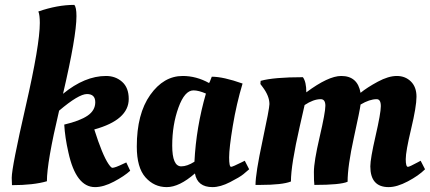

<svg xmlns="http://www.w3.org/2000/svg" viewBox="-20 -754 1762 786"><path d="M143 -660Q143 -693 137 -707Q215 -734 284 -734Q293 -725 293 -688Q293 -605 238 -370Q327 -443 414 -443Q453 -443 480 -419Q507 -395 507 -349Q507 -263 366 -224Q399 -120 424 -83Q435 -67 440 -67Q451 -67 486 -84L497 -89L513 -55Q489 -33 446.5 -10.5Q404 12 369 12Q291 12 260 -130Q246 -191 243 -244Q307 -259 338.5 -280.5Q370 -302 370 -335.5Q370 -369 336 -369Q302 -369 222 -301Q172 -90 172 -12Q117 4 29 4Q28 -13 28 -26Q28 -69 85.5 -320Q143 -571 143 -660Z M836 -414Q838 -416 847 -440Q894 -440 973 -412Q948 -329 933 -238.5Q918 -148 918 -109.5Q918 -71 926 -71Q932 -71 970 -90L982 -96L1000 -61Q991 -53 976.5 -41Q962 -29 922 -8.5Q882 12 850 12Q788 12 778 -44Q714 12 662.5 12Q611 12 575.5 -28Q540 -68 540 -154Q540 -288 595 -365.5Q650 -443 728 -443Q784 -443 836 -414ZM722 -73Q746 -73 776 -92Q783 -233 823 -371Q793 -384 772 -384Q736 -384 710.5 -313.5Q685 -243 685 -158Q685 -73 722 -73Z M1045 3H1026Q1026 -44 1054.5 -177Q1083 -310 1083 -328Q1083 -361 1055 -398L1046 -410L1047 -423Q1101 -438 1220 -438Q1234 -419 1234 -376Q1324 -443 1377 -443Q1444 -443 1456 -374Q1483 -396 1526.5 -419.5Q1570 -443 1604.5 -443Q1639 -443 1662 -420.5Q1685 -398 1685 -358Q1685 -318 1663 -226Q1641 -134 1641 -102.5Q1641 -71 1650 -71Q1656 -71 1691 -90L1702 -96L1720 -61Q1694 -35 1649.5 -11.5Q1605 12 1571 12Q1496 12 1496 -73Q1496 -104 1517.5 -197.5Q1539 -291 1539 -319.5Q1539 -348 1522 -348Q1493 -348 1456 -326Q1454 -306 1428.5 -190Q1403 -74 1403 -10Q1374 3 1267 3Q1265 -8 1265 -50Q1265 -92 1288.5 -193Q1312 -294 1312 -321Q1312 -348 1293 -348Q1263 -348 1227 -324Q1225 -315 1207 -236Q1171 -78 1171 -11Q1136 3 1045 3Z"/></svg>

Font: Oleo Script Swash Caps
Style: Regular
Weight: 400
Designer: Soytutype
Foundry: Soytutype
Version: Version 1.002